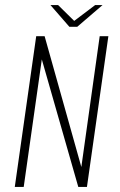

<svg xmlns="http://www.w3.org/2000/svg" viewBox="-20 -733 470 753"><path d="M38 0 122 -591H155L299 -78L371 -591H405L321 0H287L144 -500L73 0ZM252 -628 178 -713H208L271 -651L353 -713H382L283 -628Z"/></svg>

Font: Alumni Sans ExtraLight
Style: Italic
Weight: 250
Italic angle: -8°
Version: Version 1.016